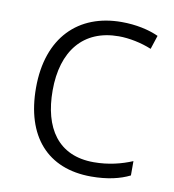

<svg xmlns="http://www.w3.org/2000/svg" viewBox="-67 -602 611 673"><g transform="rotate(10 238.0 -266.0)"><path d="M301 10C359 10 404 -1 438 -18V-69C400 -53 354 -41 301 -41C174 -41 116 -131 116 -264C116 -405 186 -491 312 -491C349 -491 393 -482 429 -467L445 -516C410 -532 364 -542 313 -542C160 -542 57 -443 57 -263C57 -91 145 10 301 10Z"/></g></svg>

Font: Noto Sans Kannada Light
Style: Regular
Weight: 300
Designer: Jelle Bosma - Monotype Design Team
Foundry: Monotype Imaging Inc.
Version: Version 2.005